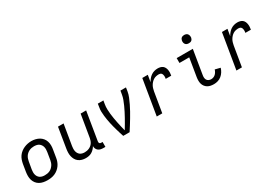

<svg xmlns="http://www.w3.org/2000/svg" viewBox="26 -1620 3548 2505"><g transform="rotate(-30 1800.0 -367.5)"><path d="M253 8Q222 8 191.5 2Q161 -4 135.5 -18.5Q110 -33 92 -56.5Q74 -80 65.5 -108Q57 -136 57 -167.5Q57 -199 62 -230L80 -340Q85 -367 94.5 -394.5Q104 -422 121 -446Q138 -470 162 -488.5Q186 -507 212.5 -518.5Q239 -530 267 -535.5Q295 -541 323 -541Q354 -541 384 -533.5Q414 -526 439 -511.5Q464 -497 482.5 -474Q501 -451 510 -422.5Q519 -394 519 -362.5Q519 -331 513 -300L495 -190Q491 -163 481 -136Q471 -109 454 -85Q437 -61 413.5 -42Q390 -23 363 -11.5Q336 0 308 4Q280 8 253 8ZM254 -66Q273 -66 291.5 -69Q310 -72 328 -80Q346 -88 361 -101.5Q376 -115 387 -131Q398 -147 404.5 -165.5Q411 -184 414 -202L432 -312Q435 -332 435.5 -351Q436 -370 431.5 -388Q427 -406 416.5 -421.5Q406 -437 391 -447Q376 -457 357 -461Q338 -465 319 -465Q300 -465 281.5 -461.5Q263 -458 245.5 -449.5Q228 -441 213 -428Q198 -415 187.5 -398.5Q177 -382 171 -364Q165 -346 162 -328L143 -218Q140 -199 139.5 -179.5Q139 -160 143.5 -142Q148 -124 158 -109Q168 -94 183 -84Q198 -74 216.5 -70Q235 -66 254 -66Z M830 8Q801 8 773.5 0.5Q746 -7 724 -23.5Q702 -40 688.5 -64Q675 -88 669 -115Q663 -142 664 -171.5Q665 -201 670 -230L719 -530H803L751 -218Q748 -199 747.5 -180Q747 -161 750.5 -143.5Q754 -126 763 -110.5Q772 -95 786 -84.5Q800 -74 818 -69.5Q836 -65 855 -65Q872 -65 889.5 -68.5Q907 -72 923.5 -79.5Q940 -87 954.5 -99Q969 -111 979 -126.5Q989 -142 995 -159Q1001 -176 1004 -193L1060 -530H1143L1073 -104Q1072 -96 1073 -88.5Q1074 -81 1078.5 -75.5Q1083 -70 1090 -68Q1097 -66 1105 -66H1123V8H1093Q1072 8 1052 3.5Q1032 -1 1017 -13Q1002 -25 994 -43.5Q986 -62 987 -82Q975 -62 958 -44Q941 -26 920 -13.5Q899 -1 876 3.5Q853 8 830 8Z M1396 0Q1386 -29 1377.5 -57.5Q1369 -86 1360.5 -115Q1352 -144 1344.5 -173Q1337 -202 1330.5 -231.5Q1324 -261 1319 -291.5Q1314 -322 1310.5 -352.5Q1307 -383 1306 -414.5Q1305 -446 1311 -477L1319 -530H1403L1394 -477Q1388 -440 1389 -403.5Q1390 -367 1394 -331.5Q1398 -296 1404 -261Q1410 -226 1417 -191.5Q1424 -157 1432 -122.5Q1440 -88 1449 -54L1452 -57Q1472 -90 1492 -124Q1512 -158 1531 -192.5Q1550 -227 1568 -262Q1586 -297 1602 -332.5Q1618 -368 1631.5 -404Q1645 -440 1651 -477L1660 -530H1743L1735 -477Q1728 -434 1711 -393Q1694 -352 1674.5 -311.5Q1655 -271 1633 -231.5Q1611 -192 1588 -153.5Q1565 -115 1541 -76.5Q1517 -38 1492 0Z M1901 0 1989 -530H2072L2055 -428Q2068 -452 2085.5 -473Q2103 -494 2125 -509Q2147 -524 2172.5 -531Q2198 -538 2224 -538Q2244 -538 2264 -533Q2284 -528 2299 -516Q2314 -504 2322.5 -486Q2331 -468 2334 -448.5Q2337 -429 2336 -408Q2335 -387 2331 -367H2248Q2250 -378 2251 -389Q2252 -400 2251 -410.5Q2250 -421 2246.5 -431.5Q2243 -442 2236.5 -449.5Q2230 -457 2219.5 -460.5Q2209 -464 2198 -464Q2178 -464 2157 -459.5Q2136 -455 2118 -443.5Q2100 -432 2085 -415.5Q2070 -399 2059.5 -380Q2049 -361 2043.5 -341Q2038 -321 2034 -301L1984 0Z M2761 8Q2736 8 2712 3.5Q2688 -1 2667.5 -13Q2647 -25 2632.5 -44Q2618 -63 2611.5 -85.5Q2605 -108 2605 -133.5Q2605 -159 2609 -184L2654 -457H2507V-530H2750L2691 -172Q2687 -152 2688 -132.5Q2689 -113 2698 -97.5Q2707 -82 2724.5 -74Q2742 -66 2761 -66Q2778 -66 2795.5 -72.5Q2813 -79 2826.5 -92Q2840 -105 2849 -121Q2858 -137 2863 -154L2942 -134Q2933 -104 2916 -77Q2899 -50 2874.5 -30Q2850 -10 2820.5 -1Q2791 8 2761 8ZM2742 -618Q2727 -618 2713.5 -623Q2700 -628 2691.5 -639.5Q2683 -651 2680.5 -665.5Q2678 -680 2681 -695Q2683 -705 2688 -715Q2693 -725 2702 -731.5Q2711 -738 2721.5 -740.5Q2732 -743 2742 -743Q2757 -743 2771 -737.5Q2785 -732 2793 -720.5Q2801 -709 2803.5 -694.5Q2806 -680 2804 -665Q2802 -655 2796.5 -645Q2791 -635 2782 -628.5Q2773 -622 2762.5 -620Q2752 -618 2742 -618Z M3101 0 3189 -530H3272L3255 -428Q3268 -452 3285.5 -473Q3303 -494 3325 -509Q3347 -524 3372.5 -531Q3398 -538 3424 -538Q3444 -538 3464 -533Q3484 -528 3499 -516Q3514 -504 3522.5 -486Q3531 -468 3534 -448.5Q3537 -429 3536 -408Q3535 -387 3531 -367H3448Q3450 -378 3451 -389Q3452 -400 3451 -410.5Q3450 -421 3446.5 -431.5Q3443 -442 3436.5 -449.5Q3430 -457 3419.5 -460.5Q3409 -464 3398 -464Q3378 -464 3357 -459.5Q3336 -455 3318 -443.5Q3300 -432 3285 -415.5Q3270 -399 3259.5 -380Q3249 -361 3243.5 -341Q3238 -321 3234 -301L3184 0Z"/></g></svg>

Font: Iosevka Curly Extended
Style: Italic
Weight: 400
Width: 7
Italic angle: -9°
Monospace: yes
Designer: Belleve Invis
Foundry: Belleve Invis
Version: Version 11.1.0; ttfautohint (v1.8.3)